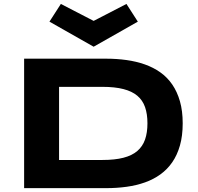

<svg xmlns="http://www.w3.org/2000/svg" viewBox="-20 -975 1027 995"><path d="M926.8 -335.9Q926.8 -271.5 912.6 -221.4Q898.4 -171.4 872.8 -134.3Q847.2 -97.2 811.3 -71.3Q775.4 -45.4 731.4 -29.8Q687.5 -14.2 636.7 -7.1Q585.9 0 530.8 0H105V-670.9H529.8Q585 -670.9 635.7 -663.8Q686.5 -656.7 730.7 -641.1Q774.9 -625.5 811 -599.9Q847.2 -574.2 872.8 -536.9Q898.4 -499.5 912.6 -449.7Q926.8 -399.9 926.8 -335.9ZM744.1 -335.9Q744.1 -384.3 731.7 -419.9Q719.2 -455.6 691.7 -478.8Q664.1 -502 619.6 -513.4Q575.2 -524.9 511.2 -524.9H286.1V-146H511.2Q575.2 -146 619.6 -157.5Q664.1 -168.9 691.7 -192.6Q719.2 -216.3 731.7 -252Q744.1 -287.6 744.1 -335.9ZM295.4 -954.6 465.3 -866.7 635.3 -954.6 694.3 -862.8 465.3 -732.9 236.3 -862.8Z"/></svg>

Font: Syncopate
Style: Bold
Weight: 700
Designer: Astigmatic (AOETI)
Foundry: Astigmatic (AOETI)
Version: Version 1.001 2011